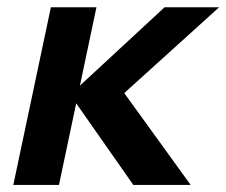

<svg xmlns="http://www.w3.org/2000/svg" viewBox="-20 -524 641 544"><path d="M17.7 0 124.2 -503.5H253.3L147.1 0ZM357.8 0 174.8 -261.4H184.8L446.4 -503.5H601L320.3 -249.7L324.3 -271L520.2 0Z"/></svg>

Font: Wix Madefor Text
Style: Italic
Weight: 400
Italic angle: -12°
Designer: Dalton Maag Ltd
Foundry: Dalton Maag Ltd
Version: Version 3.100